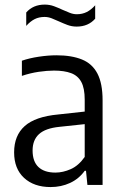

<svg xmlns="http://www.w3.org/2000/svg" viewBox="-20 -786 520 816"><path d="M195 9Q124.5 9 82.2 -30Q40 -69 40 -138.5Q40 -210 85 -250.2Q130 -290.5 227.5 -299.5L360 -314L369 -261.5L233 -247Q173 -241 145.8 -216Q118.5 -191 118.5 -146.5Q118.5 -99.5 143.5 -76Q168.5 -52.5 215.5 -52.5Q247.5 -52.5 280.8 -67.2Q314 -82 340 -119V-362.5Q340 -411 325.5 -437.8Q311 -464.5 282 -475.2Q253 -486 209.5 -486Q180.5 -486 144.5 -480.8Q108.5 -475.5 73 -463.5V-528Q105 -539 145 -545Q185 -551 220 -551Q284.5 -551 328.2 -533.2Q372 -515.5 394 -473.5Q416 -431.5 416 -359.5V0H351.5L345.5 -60H340Q315.5 -26 277.8 -8.5Q240 9 195 9ZM306 -673Q285 -673 266.5 -680Q248 -687 230.5 -695Q214.5 -702.5 199.5 -708.2Q184.5 -714 169.5 -714Q146 -714 127.5 -704.8Q109 -695.5 91.5 -676V-733Q121 -766.5 170 -766.5Q191 -766.5 209.8 -759.5Q228.5 -752.5 245.5 -744.5Q261.5 -737.5 276.5 -731.5Q291.5 -725.5 306.5 -725.5Q330 -725.5 348.8 -735Q367.5 -744.5 384.5 -763.5V-706.5Q355 -673 306 -673Z"/></svg>

Font: Encode Sans SemiCondensed
Style: Regular
Weight: 400
Width: 4
Designer: Multiple Designers
Foundry: Impallari Type
Version: Version 3.002